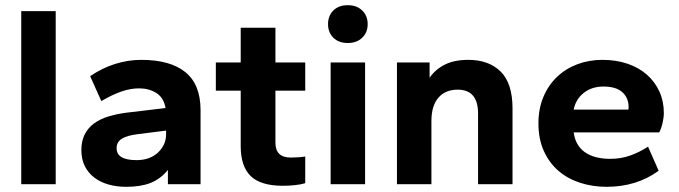

<svg xmlns="http://www.w3.org/2000/svg" viewBox="-20 -711 2620 741"><path d="M62 0V-668H195V0Z M467 10Q430 10 398.5 1Q367 -8 343.5 -26Q320 -44 307 -70.5Q294 -97 294 -132Q294 -167 307 -192.5Q320 -218 343.5 -235Q367 -252 398.5 -261.5Q430 -271 467 -276L619 -294Q612 -334 583.5 -352Q555 -370 517 -370Q485 -370 450.5 -358.5Q416 -347 371 -321L328 -417Q373 -448 423.5 -464Q474 -480 525 -480Q637 -480 695.5 -432.5Q754 -385 754 -286V0H628V-55Q599 -20 561 -5Q523 10 467 10ZM507 -93Q534 -93 555 -101Q576 -109 590.5 -123Q605 -137 613 -154.5Q621 -172 621 -192V-207L510 -193Q470 -188 450 -175.5Q430 -163 430 -139Q430 -93 507 -93Z M1072 6Q986 6 947.5 -31.5Q909 -69 909 -147V-361H813V-470H909V-604H1043V-470H1158V-361H1043V-160Q1043 -103 1102 -103Q1114 -103 1130.5 -104Q1147 -105 1158 -107V-4Q1142 1 1118.5 3.5Q1095 6 1072 6Z M1256 0V-470H1389V0ZM1322 -545Q1287 -545 1266.5 -565.5Q1246 -586 1246 -618Q1246 -650 1266.5 -670.5Q1287 -691 1322 -691Q1357 -691 1378 -670.5Q1399 -650 1399 -618Q1399 -586 1378 -565.5Q1357 -545 1322 -545Z M1825 0V-273Q1825 -365 1746 -365Q1699 -365 1672 -334Q1645 -303 1645 -244V0H1512V-470H1638V-411Q1660 -443 1696.5 -461.5Q1733 -480 1787 -480Q1867 -480 1912.5 -434.5Q1958 -389 1958 -293V0Z M2321 10Q2267 10 2219 -5.5Q2171 -21 2135.5 -51.5Q2100 -82 2079 -128Q2058 -174 2058 -235Q2058 -291 2077 -336.5Q2096 -382 2129.5 -414Q2163 -446 2208 -463Q2253 -480 2305 -480Q2358 -480 2402 -465Q2446 -450 2477 -422.5Q2508 -395 2525 -357.5Q2542 -320 2542 -275Q2542 -258 2537 -236Q2532 -214 2524 -200H2194Q2201 -149 2237.5 -123.5Q2274 -98 2335 -98Q2377 -98 2413 -111Q2449 -124 2481 -145L2522 -52Q2437 10 2321 10ZM2309 -377Q2264 -377 2233 -352.5Q2202 -328 2194 -288H2405Q2406 -291 2406 -298Q2406 -333 2382 -355Q2358 -377 2309 -377Z"/></svg>

Font: Celebes
Style: Bold
Weight: 700
Designer: Anugrah Pasau
Foundry: Lafontype
Version: Version 1.000; ttfautohint (v1.8.4)